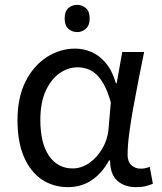

<svg xmlns="http://www.w3.org/2000/svg" viewBox="-20 -757 665 790"><path d="M298 -737Q318 -737 333.5 -723.5Q349 -710 349 -681Q349 -653 333.5 -639Q318 -625 298 -625Q276 -625 261 -639Q246 -653 246 -681Q246 -710 261 -723.5Q276 -737 298 -737ZM260 13Q199 13 152 -18.5Q105 -50 78.5 -111.5Q52 -173 52 -262Q52 -356 85 -421.5Q118 -487 172.5 -522Q227 -557 290 -557Q324 -557 356.5 -543Q389 -529 415.5 -497.5Q442 -466 457 -414H460L483 -543H573Q562 -490 550.5 -431Q539 -372 528.5 -314.5Q518 -257 511.5 -206.5Q505 -156 505 -119Q505 -92 520.5 -77.5Q536 -63 559 -63Q568 -63 578 -65Q588 -67 596 -71L609 -1Q598 4 581 8.5Q564 13 540 13Q492 13 462.5 -13.5Q433 -40 433 -97H429Q367 13 260 13ZM279 -64Q315 -64 347.5 -86.5Q380 -109 402 -147.5Q424 -186 427 -232L436 -335Q424 -379 408.5 -407.5Q393 -436 375 -452Q357 -468 337.5 -474Q318 -480 299 -480Q260 -480 225 -455.5Q190 -431 168 -383Q146 -335 146 -263Q146 -168 181.5 -116Q217 -64 279 -64Z"/></svg>

Font: ltamil05
Style: Book
Weight: 400
Designer: Jelle Bosma - Monotype Design Team
Foundry: Monotype Imaging Inc.
Version: Version 2.003